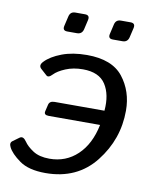

<svg xmlns="http://www.w3.org/2000/svg" viewBox="-80 -752 661 823"><g transform="rotate(10 250.5 -341.0)"><path d="M161.1 -605.5Q139.2 -605.5 144.5 -627.4L154.3 -669.4Q159.2 -691.4 181.2 -691.4H223.1Q245.1 -691.4 240.2 -669.4L230.5 -627.4Q225.1 -605.5 203.1 -605.5ZM359.4 -605.5Q337.4 -605.5 342.8 -627.4L352.5 -669.4Q357.4 -691.4 379.4 -691.4H421.4Q443.4 -691.4 438.5 -669.4L428.7 -627.4Q423.3 -605.5 401.4 -605.5ZM7.8 -75.2Q-1 -92.8 11.2 -101.6L38.6 -121.6Q53.2 -132.3 68.4 -109.9Q81.1 -90.8 108.4 -73Q135.7 -55.2 180.2 -55.2Q251.5 -55.2 301.5 -102.5Q351.6 -149.9 369.1 -235.4H145.5Q123.5 -235.4 127.4 -252.4L134.3 -281.7Q138.2 -298.8 160.2 -298.8H377Q383.3 -369.6 354.7 -413.6Q326.2 -457.5 255.9 -457.5Q213.9 -457.5 180.7 -443.6Q147.5 -429.7 131.8 -413.1Q115.2 -395.5 105.5 -404.8L80.1 -427.7Q64.5 -441.4 82 -459.5Q106.4 -485.4 153.3 -503.2Q200.2 -521 262.2 -521Q372.1 -521 419.9 -460Q467.8 -398.9 467.8 -314.9Q467.8 -189.9 389.6 -90.8Q311.5 8.3 173.8 8.3Q100.6 8.3 60.5 -20.3Q20.5 -48.8 7.8 -75.2Z"/></g></svg>

Font: Istok
Style: Italic
Weight: 500
Italic angle: -13°
Designer: Andrey V. Panov
Foundry: Andrey V. Panov
Version: Version 1.0.3